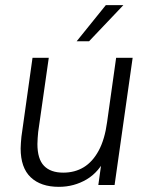

<svg xmlns="http://www.w3.org/2000/svg" viewBox="-20 -717 577 744"><path d="M208 7Q138 7 99 -30Q60 -67 60 -142Q60 -152 61 -163.5Q62 -175 63 -187L106 -493H169L128 -206Q127 -194 126 -182.5Q125 -171 125 -159Q125 -101 150.5 -74.5Q176 -48 225 -48Q270 -48 304.5 -69Q339 -90 362.5 -133.5Q386 -177 395 -244L430 -493H494L424 0H361L377 -115L393 -113Q365 -51 316 -22Q267 7 208 7ZM277 -557 390 -697H458L325 -557Z"/></svg>

Font: Hanken Grotesk Light
Style: Italic
Weight: 300
Italic angle: -8°
Designer: Alfredo Marco Pradil
Foundry: Hanken Design Co.
Version: Version 3.013